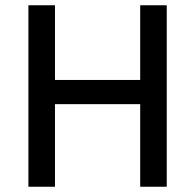

<svg xmlns="http://www.w3.org/2000/svg" viewBox="-20 -710 742 730"><path d="M88 0V-690H189V-406H513V-690H614V0H513V-314H189V0Z"/></svg>

Font: Oxanium ExtraLight Medium
Style: Regular
Weight: 500
Version: Version 2.000